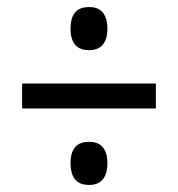

<svg xmlns="http://www.w3.org/2000/svg" viewBox="-20 -631 508 547"><path d="M234 -488C263 -488 286 -504 286 -549C286 -596 263 -611 234 -611C203 -611 181 -596 181 -549C181 -504 203 -488 234 -488ZM43 -322H424V-393H43ZM234 -104C263 -104 286 -120 286 -166C286 -212 263 -227 234 -227C203 -227 181 -212 181 -166C181 -120 203 -104 234 -104Z"/></svg>

Font: Noto Serif Khmer Condensed ExtraBold
Style: Regular
Weight: 800
Width: 3
Designer: Danh Hong and the Monotype Design Team
Foundry: Monotype Imaging Inc.
Version: Version 2.004